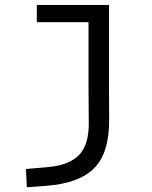

<svg xmlns="http://www.w3.org/2000/svg" viewBox="-20 -538 626 792"><path d="M90.8 234.4 86.9 159.2 180.7 150.9Q267.6 142.6 307.1 100.3Q346.7 58.1 346.2 -30.3L345.2 -170.9V-446.3H131.8V-517.6H429.7V-187.5L430.2 -45.9Q431.2 92.3 368.9 155.3Q306.6 218.3 170.9 228.5Z"/></svg>

Font: Cascadia Mono NF SemiLight
Style: Regular
Weight: 350
Monospace: yes
Designer: Aaron Bell
Foundry: Saja Typeworks
Version: Version 2404.023; ttfautohint (v1.8.4)